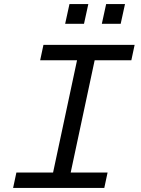

<svg xmlns="http://www.w3.org/2000/svg" viewBox="-20 -917 690 937"><path d="M223 0 372 -698H458L309 0ZM192 -698H637L621 -623H176ZM60 -75H505L489 0H44ZM477 -801 498 -897H590L569 -801ZM298 -801 319 -897H411L390 -801Z"/></svg>

Font: Azeret Mono Thin Light
Style: Italic
Weight: 300
Italic angle: -12°
Version: Version 1.002